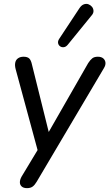

<svg xmlns="http://www.w3.org/2000/svg" viewBox="-20 -788 567 995"><path d="M120 187Q102 187 92.5 178.5Q83 170 83 156.5Q83 143 92 127L186 -29L180 9L61 -430Q56 -449 59 -463.5Q62 -478 73.5 -486Q85 -494 102 -494Q122 -494 131.5 -485Q141 -476 146 -452L241 -70H213L437 -461Q448 -478 458.5 -486Q469 -494 487 -494Q505 -494 515 -485.5Q525 -477 526.5 -463.5Q528 -450 518 -434L170 154Q160 171 149 179Q138 187 120 187ZM331 -556Q322 -545 311 -543.5Q300 -542 291.5 -548Q283 -554 281 -564.5Q279 -575 287 -587L392 -746Q402 -761 414.5 -765.5Q427 -770 438 -766Q449 -762 456.5 -753Q464 -744 464.5 -731.5Q465 -719 454 -707Z"/></svg>

Font: Nunito ExtraLight Medium
Style: Italic
Weight: 500
Italic angle: -9°
Version: Version 3.602